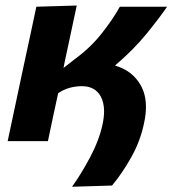

<svg xmlns="http://www.w3.org/2000/svg" viewBox="-20 -524 640 713"><path d="M247.5 169.5Q282 121.5 315.2 58.8Q348.5 -4 361 -63Q366.5 -89 366.5 -110.5Q366.5 -143 354 -166Q333 -204 284 -204Q261.5 -204 239.2 -198Q217 -192 196 -178Q185.5 -130 176.5 -88Q167.5 -46 158 0H8.5Q19.5 -53 30.5 -103.5Q41.5 -154 54.5 -216.5L65 -266Q80.5 -338 92 -391Q103.5 -443.5 115 -499L265 -503.5Q253.5 -450 242.5 -398Q231.5 -346 219.5 -290.5L216 -272L217 -272.5L258.5 -305Q315.5 -346.5 357.2 -399.2Q399 -452 425 -499H600.5Q569.5 -454 522.2 -396.2Q475 -338.5 407 -280.5Q471 -262.5 502.5 -207.5Q522 -173 522 -126.5Q522 -99 515 -67Q501.5 -1 468 59Q434.5 119 396 165Z"/></svg>

Font: Heraclito
Style: Bold Italic
Weight: 700
Italic angle: -12°
Designer: Kostas Bartsokas (font) & Cristiano Sobral (main changes)
Foundry: Kostas Bartsokas (font) & Cristiano Sobral (main changes)
Version: Version 1.00;July 8, 2020;FontCreator 13.0.0.2655 64-bit